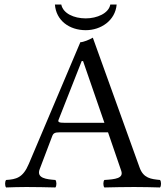

<svg xmlns="http://www.w3.org/2000/svg" viewBox="-20 -824 735 846"><path d="M155 -79 210 -224C215 -237 221 -241 245 -241H456L514 -72C526 -38 488 -34 440 -31C434 -25 434 -4 440 2C477 1 532 0 571 0C612 0 650 1 685 2C691 -4 691 -25 685 -31C646 -35 612 -38 595 -86L389 -658C374 -649 347 -638 334 -638L107 -102C81 -40 51 -34 7 -31C1 -25 1 -4 7 2C33 1 66 0 96 0C137 0 187 1 224 2C230 -4 230 -25 224 -31C186 -34 139 -38 155 -79ZM263 -283C241 -283 234 -286 238 -296L340 -555H346L440 -283ZM494 -804H466C459 -765 407 -743 358 -743C305 -743 258 -765 250 -804H222C227 -734 285 -691 358 -691C424 -691 488 -733 494 -804Z"/></svg>

Font: Libertinus Math
Style: Regular
Weight: 400
Designer: Philipp H. Poll, Khaled Hosny
Foundry: Caleb Maclennan
Version: Version 7.050;RELEASE